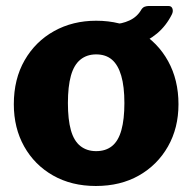

<svg xmlns="http://www.w3.org/2000/svg" viewBox="-20 -609 640 639"><path d="M299 10Q218 10 156.5 -25Q95 -60 60.5 -121.5Q26 -183 26 -262Q26 -346 62 -408.5Q98 -471 160 -505.5Q222 -540 300 -540Q382 -540 443.5 -504Q505 -468 539.5 -405.5Q574 -343 574 -262Q574 -183 539 -121.5Q504 -60 442.5 -25Q381 10 299 10ZM300 -106Q332 -106 353 -123Q374 -140 384 -176Q394 -212 394 -266Q394 -321 383.5 -357Q373 -393 352.5 -410.5Q332 -428 300 -428Q269 -428 247.5 -410.5Q226 -393 216 -357Q206 -321 206 -266Q206 -211 216 -175.5Q226 -140 247.5 -123Q269 -106 300 -106ZM541 -589Q551 -589 554 -580Q557 -571 552 -561Q533 -523 502.5 -497.5Q472 -472 434 -459.5Q396 -447 355 -447L358 -529Q385 -529 411 -541Q437 -553 451 -578Q456 -585 462.5 -587Q469 -589 474 -589Z"/></svg>

Font: Libre Franklin ExtraBold
Style: Regular
Weight: 800
Designer: Pablo Impallari, Rodrigo Fuenzalida, Nhung Nguyen
Foundry: Impallari Type
Version: Version 3.000